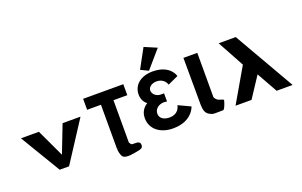

<svg xmlns="http://www.w3.org/2000/svg" viewBox="-123 -1608 3623 2303"><g transform="rotate(-20 1688.0 -456.5)"><path d="M277.8 -513H48.8L356.4 0H476.4L809.2 -513H580.2L443.4 -160Z M911.7 -562.9H1088.1V-1.9L1092 -1.8C1083.2 9.2 1098.2 87 1121 108C1160.8 144.6 1262.5 119 1322.8 108C1352.8 102 1378.2 93.7 1380.8 63C1387.8 -21 1276.1 28.7 1262.5 0C1258.2 -9.2 1253.3 -16 1247.9 -20.9V-562.9H1424.3V-703.1H911.7ZM1127.4 -1.1C1119 -0.1 1110.3 -0.1 1101.5 -1.6Z M1672.2 -796.2 1769.3 -749.1 1962.8 -973 1805.1 -1040.2ZM1933.7 -511.8C1933.7 -511.8 1914.2 -598.5 1807.2 -598.5C1752.7 -598.5 1702.3 -566.2 1702.3 -521.2C1702.3 -470.2 1752.7 -432.8 1804.2 -432.8H1846.3V-328.2C1846.3 -328.2 1829.9 -333.3 1809.3 -333.3C1741.4 -333.3 1686.9 -290.8 1686.9 -230.5C1686.9 -171 1738.3 -137.8 1809.3 -137.8C1936.8 -137.8 1948.1 -244.9 1948.1 -244.9L2101.9 -172.7C2101.9 -172.7 2054.3 -0.1 1808.3 -0.1C1636.8 -0.1 1527.1 -96.2 1527.1 -230.5C1527.1 -304.4 1562 -358 1616.4 -391.1C1578.1 -420.9 1554.3 -465.1 1554.3 -522.9C1554.3 -641.9 1651.2 -726.9 1805.2 -726.9C2032.2 -726.9 2067.9 -573 2067.9 -573Z M2210 -753H2387V-191C2387.2 -173 2403.1 -161.8 2419.9 -145C2429.1 -135.7 2487.8 -124 2496 -113C2496 -113 2474.8 -21.3 2446.1 0C2362 0 2323 4.3 2304 -3C2236.4 -28.9 2216 -57.6 2212.5 -148L2212 -148V-166.5C2211.9 -176.7 2211.9 -187.5 2212 -199V-200Z M3125.8 0 2978.2 -263 2805.2 0H2601.2L2852.4 -433L2667.2 -773H2885L3329.8 0Z"/></g></svg>

Font: Hussar
Style: BdSuprExt
Weight: 700
Foundry: Cannot Into Space Fonts
Version: Version 2.00